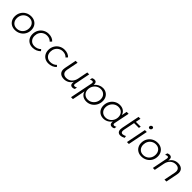

<svg xmlns="http://www.w3.org/2000/svg" viewBox="486 -2643 4756 4756"><g transform="rotate(45 2864.5 -264.5)"><path d="M577 -288Q577 -205 538.5 -139Q500 -73 433 -35.5Q366 2 284 2Q213 2 159 -28.5Q105 -59 75 -113Q45 -167 45 -237Q45 -320 83.5 -386Q122 -452 188.5 -489.5Q255 -527 337 -527Q408 -527 462.5 -496.5Q517 -466 547 -412Q577 -358 577 -288ZM113 -240Q113 -158 161.5 -107Q210 -56 290 -56Q351 -56 401 -85Q451 -114 479.5 -166Q508 -218 508 -284Q508 -366 459.5 -417Q411 -468 331 -468Q270 -468 220 -438.5Q170 -409 141.5 -357Q113 -305 113 -240Z M666 -236Q666 -319 704 -385.5Q742 -452 807.5 -489.5Q873 -527 953 -527Q1013 -527 1062 -507Q1111 -487 1143 -451L1101 -405Q1042 -467 950 -467Q890 -467 840 -438Q790 -409 761.5 -357.5Q733 -306 733 -241Q733 -159 781.5 -108Q830 -57 909 -57Q961 -57 1005 -74.5Q1049 -92 1081 -126L1116 -86Q1076 -44 1021 -21Q966 2 900 2Q831 2 778 -28Q725 -58 695.5 -112Q666 -166 666 -236Z M1221 -236Q1221 -319 1259 -385.5Q1297 -452 1362.5 -489.5Q1428 -527 1508 -527Q1568 -527 1617 -507Q1666 -487 1698 -451L1656 -405Q1597 -467 1505 -467Q1445 -467 1395 -438Q1345 -409 1316.5 -357.5Q1288 -306 1288 -241Q1288 -159 1336.5 -108Q1385 -57 1464 -57Q1516 -57 1560 -74.5Q1604 -92 1636 -126L1671 -86Q1631 -44 1576 -21Q1521 2 1455 2Q1386 2 1333 -28Q1280 -58 1250.5 -112Q1221 -166 1221 -236Z M2286 -121Q2283 -108 2283 -97Q2283 -59 2320 -59Q2345 -59 2382 -80L2370 -16Q2333 3 2301 3Q2262 3 2242 -18Q2222 -39 2223 -80L2226 -125Q2190 -62 2134 -29.5Q2078 3 2007 4Q1920 4 1871.5 -38.5Q1823 -81 1823 -157Q1823 -184 1829 -212L1891 -524H1959L1898 -219Q1894 -199 1894 -177Q1894 -120 1929 -88.5Q1964 -57 2027 -57Q2110 -58 2168.5 -111Q2227 -164 2246 -256L2299 -524H2366Z M2567 -403Q2570 -417 2570 -426Q2570 -465 2533 -465Q2508 -465 2470 -444L2482 -508Q2519 -527 2551 -527Q2590 -527 2610 -506Q2630 -485 2629 -443L2627 -417Q2670 -471 2727.5 -500Q2785 -529 2847 -529Q2911 -529 2962.5 -500Q3014 -471 3043.5 -418Q3073 -365 3073 -295Q3073 -212 3035 -143.5Q2997 -75 2932 -35.5Q2867 4 2788 4Q2709 4 2654.5 -35.5Q2600 -75 2582 -144L2514 194H2447ZM2782 -56Q2843 -56 2894 -87.5Q2945 -119 2975 -173Q3005 -227 3005 -291Q3005 -372 2955.5 -421.5Q2906 -471 2826 -471Q2765 -471 2714.5 -439.5Q2664 -408 2634.5 -354.5Q2605 -301 2605 -237Q2605 -156 2654 -106Q2703 -56 2782 -56Z M3159 -229Q3159 -312 3197 -380.5Q3235 -449 3300 -488.5Q3365 -528 3444 -528Q3523 -528 3577.5 -489Q3632 -450 3650 -381L3679 -524H3747L3666 -124Q3663 -111 3663 -101Q3663 -62 3700 -62Q3726 -62 3763 -83L3751 -19Q3716 0 3682 0Q3643 0 3623 -21.5Q3603 -43 3604 -84L3606 -113Q3565 -57 3508 -26.5Q3451 4 3385 4Q3319 4 3267.5 -25.5Q3216 -55 3187.5 -108Q3159 -161 3159 -229ZM3627 -288Q3627 -368 3578 -418Q3529 -468 3450 -468Q3389 -468 3338 -436.5Q3287 -405 3257 -351Q3227 -297 3227 -233Q3227 -153 3276.5 -103Q3326 -53 3406 -53Q3466 -53 3517 -84.5Q3568 -116 3597.5 -170Q3627 -224 3627 -288Z M3948 -175Q3942 -147 3942 -126Q3942 -59 3998 -59Q4041 -61 4089 -88L4100 -36Q4039 1 3978 3Q3929 3 3901.5 -25.5Q3874 -54 3874 -109Q3874 -135 3880 -166L3975 -644H4042L4015 -510H4185L4174 -457H4005Z M4427 -683Q4427 -660 4410 -643.5Q4393 -627 4370 -627Q4354 -627 4343 -638.5Q4332 -650 4332 -667Q4332 -690 4349 -706.5Q4366 -723 4389 -723Q4406 -723 4416.5 -711.5Q4427 -700 4427 -683ZM4384 -524 4280 0H4213L4317 -524Z M5007 -288Q5007 -205 4968.5 -139Q4930 -73 4863 -35.5Q4796 2 4714 2Q4643 2 4589 -28.5Q4535 -59 4505 -113Q4475 -167 4475 -237Q4475 -320 4513.5 -386Q4552 -452 4618.5 -489.5Q4685 -527 4767 -527Q4838 -527 4892.5 -496.5Q4947 -466 4977 -412Q5007 -358 5007 -288ZM4543 -240Q4543 -158 4591.5 -107Q4640 -56 4720 -56Q4781 -56 4831 -85Q4881 -114 4909.5 -166Q4938 -218 4938 -284Q4938 -366 4889.5 -417Q4841 -468 4761 -468Q4700 -468 4650 -438.5Q4600 -409 4571.5 -357Q4543 -305 4543 -240Z M5200 -403Q5203 -417 5203 -427Q5203 -465 5166 -465Q5142 -465 5104 -444L5116 -508Q5153 -527 5185 -527Q5224 -527 5244 -506Q5264 -485 5263 -444L5260 -399Q5296 -462 5352 -494.5Q5408 -527 5479 -528Q5566 -528 5614.5 -485.5Q5663 -443 5663 -367Q5663 -341 5657 -312L5595 0H5527L5588 -305Q5592 -325 5592 -347Q5592 -404 5557 -435.5Q5522 -467 5459 -467Q5376 -466 5317.5 -413Q5259 -360 5240 -268L5187 0H5120Z"/></g></svg>

Font: TypoPRO Montserrat Alternates
Style: Italic
Weight: 300
Italic angle: -11.3°
Designer: Julieta Ulanovsky
Foundry: Julieta Ulanovsky
Version: Version 6.001